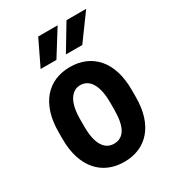

<svg xmlns="http://www.w3.org/2000/svg" viewBox="-184 -851 866 961"><g transform="rotate(-30 249.5 -370.5)"><path d="M37.6 -244.6V-283.2Q37.6 -345.2 52.7 -392.8Q67.9 -440.4 95.7 -472.7Q123.5 -504.9 162.4 -521.5Q201.2 -538.1 248.5 -538.1Q296.9 -538.1 335.7 -521.5Q374.5 -504.9 402.6 -472.7Q430.7 -440.4 445.6 -392.8Q460.4 -345.2 460.4 -283.2V-244.6Q460.4 -182.6 445.6 -135.3Q430.7 -87.9 402.6 -55.4Q374.5 -22.9 335.7 -6.6Q296.9 9.8 249.5 9.8Q202.1 9.8 163.3 -6.6Q124.5 -22.9 96.2 -55.4Q67.9 -87.9 52.7 -135.3Q37.6 -182.6 37.6 -244.6ZM163.1 -283.2V-244.6Q163.1 -206.1 168.9 -178Q174.8 -149.9 186.3 -131.3Q197.8 -112.8 213.6 -103.8Q229.5 -94.7 249.5 -94.7Q271 -94.7 287.1 -103.8Q303.2 -112.8 314 -131.3Q324.7 -149.9 330.1 -178Q335.4 -206.1 335.4 -244.6V-283.2Q335.4 -320.8 329.3 -349.1Q323.2 -377.4 312 -396Q300.8 -414.6 284.7 -424.1Q268.6 -433.6 248.5 -433.6Q229 -433.6 213.4 -424.1Q197.8 -414.6 186.3 -396Q174.8 -377.4 168.9 -349.1Q163.1 -320.8 163.1 -283.2ZM263.7 -602.5 352.1 -749.5H465.8L358.4 -602.5ZM117.7 -602.5 188.5 -749.5H300.8L209 -602.5Z"/></g></svg>

Font: Roboto Condensed SemiBold
Style: Regular
Weight: 600
Designer: Christian Robertson
Foundry: Google
Version: Version 3.008; 2023